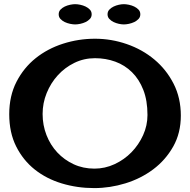

<svg xmlns="http://www.w3.org/2000/svg" viewBox="-20 -916 935 944"><path d="M447.3 -725.6Q527.3 -725.6 603.5 -699.2Q679.7 -672.9 738.8 -623.5Q797.9 -574.2 833.5 -504.4Q869.1 -434.6 869.1 -347.7Q869.1 -261.7 831.5 -195.3Q793.9 -128.9 733.4 -83.5Q672.9 -38.1 596.7 -14.6Q520.5 8.8 443.4 8.8Q359.4 8.8 283.7 -14.2Q208 -37.1 150.9 -82.5Q93.8 -127.9 59.6 -195.8Q25.4 -263.7 25.4 -354.5Q25.4 -444.3 61 -513.7Q96.7 -583 155.3 -629.9Q213.9 -676.8 290 -701.2Q366.2 -725.6 447.3 -725.6ZM189.5 -355.5Q189.5 -300.8 208.5 -252Q227.5 -203.1 261.7 -166.5Q295.9 -129.9 342.3 -108.4Q388.7 -86.9 444.3 -86.9Q496.1 -86.9 543.5 -108.9Q590.8 -130.9 626.5 -167.5Q662.1 -204.1 683.6 -251.5Q705.1 -298.8 705.1 -350.6Q705.1 -421.9 684.6 -474.1Q664.1 -526.4 628.9 -561Q593.8 -595.7 546.9 -612.8Q500 -629.9 447.3 -629.9Q392.6 -629.9 345.7 -606.9Q298.8 -584 264.2 -545.9Q229.5 -507.8 209.5 -458.5Q189.5 -409.2 189.5 -355.5ZM430.7 -845.7Q430.7 -832 421.9 -822.8Q413.1 -813.5 400.9 -807.6Q388.7 -801.8 374.5 -798.8Q360.4 -795.9 349.6 -795.9Q338.9 -795.9 324.7 -798.8Q310.5 -801.8 298.3 -807.6Q286.1 -813.5 277.3 -822.8Q268.6 -832 268.6 -845.7Q268.6 -859.4 277.3 -868.7Q286.1 -877.9 298.3 -883.8Q310.5 -889.6 324.7 -892.6Q338.9 -895.5 349.6 -895.5Q360.4 -895.5 374.5 -892.6Q388.7 -889.6 400.9 -883.8Q413.1 -877.9 421.9 -868.7Q430.7 -859.4 430.7 -845.7ZM588.9 -895.5Q599.6 -895.5 613.8 -892.6Q627.9 -889.6 640.1 -883.8Q652.3 -877.9 661.1 -868.7Q669.9 -859.4 669.9 -845.7Q669.9 -832 661.1 -822.8Q652.3 -813.5 640.1 -807.6Q627.9 -801.8 613.8 -798.8Q599.6 -795.9 588.9 -795.9Q578.1 -795.9 564.5 -798.8Q550.8 -801.8 538.6 -807.6Q526.4 -813.5 517.6 -822.8Q508.8 -832 508.8 -845.7Q508.8 -859.4 517.6 -868.7Q526.4 -877.9 538.6 -883.8Q550.8 -889.6 564.5 -892.6Q578.1 -895.5 588.9 -895.5Z"/></svg>

Font: Cherry Cream Soda
Style: Regular
Weight: 400
Designer: Font Diner, Inc
Foundry: Font Diner, Inc
Version: Version 1.000